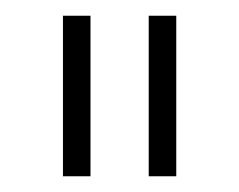

<svg xmlns="http://www.w3.org/2000/svg" viewBox="-20 -719 304 244"><path d="M60 -699H95V-495H60ZM169 -699H204V-495H169Z"/></svg>

Font: Gontserrat ExtraLight
Style: Regular
Weight: 275
Designer: Julieta Ulanovsky
Foundry: Julieta Ulanovsky
Version: Version 6.001